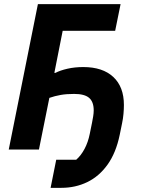

<svg xmlns="http://www.w3.org/2000/svg" viewBox="-20 -718 689 922"><path d="M223 184 250 49H346Q369 29 386 -3Q403 -35 411 -75L422 -129Q425 -144 427.5 -159.5Q430 -175 430 -188Q430 -229 408 -248Q386 -267 336 -267Q299 -267 271 -262Q243 -257 217 -248L167 0H22L162 -698H559L533 -570H281L241 -368H246Q269 -380 304 -388Q339 -396 380 -396Q473 -396 524 -348.5Q575 -301 575 -214Q575 -195 573 -171.5Q571 -148 566 -125L555 -71Q537 16 496.5 72.5Q456 129 399 156.5Q342 184 275 184Z"/></svg>

Font: IBM Plex Sans
Style: Italic
Weight: 400
Italic angle: -11.31°
Designer: Mike Abbink, Paul van der Laan, Pieter van Rosmalen
Foundry: Bold Monday
Version: Version 3.201